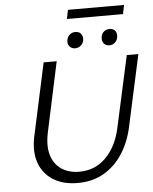

<svg xmlns="http://www.w3.org/2000/svg" viewBox="-61 -981 829 1040"><g transform="rotate(-5 353.5 -460.5)"><path d="M319 9Q241 9 187 -24.5Q133 -58 111 -119.5Q89 -181 107 -265L192 -658H263L182 -280Q166 -206 181.5 -155Q197 -104 237 -77.5Q277 -51 333 -51Q419 -51 477.5 -109.5Q536 -168 558 -266L644 -658H707L622 -268Q604 -186 563 -123.5Q522 -61 461 -26Q400 9 319 9ZM369 -719Q356 -719 346 -726Q336 -733 332 -744Q328 -755 331 -768Q334 -786 347 -796.5Q360 -807 377 -807Q391 -807 400 -801Q409 -795 413.5 -784Q418 -773 416 -760Q413 -742 400 -730.5Q387 -719 369 -719ZM555 -719Q541 -719 531.5 -726Q522 -733 518.5 -744Q515 -755 517 -768Q520 -786 532.5 -796.5Q545 -807 563 -807Q577 -807 586 -801Q595 -795 599 -784Q603 -773 601 -760Q598 -742 585.5 -730.5Q573 -719 555 -719ZM338 -881 348 -930H653L643 -881Z"/></g></svg>

Font: Ysabeau
Style: Italic
Weight: 400
Italic angle: -12°
Designer: Christian Thalmann (Catharsis Fonts)
Version: Version 2.000;gftools[0.9.27.dev2+g8671c4b]